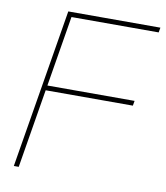

<svg xmlns="http://www.w3.org/2000/svg" viewBox="-82 -796 745 864"><g transform="rotate(10 290.5 -364.0)"><path d="M39.6 0 160.2 -727.5H581.1L577.1 -705.1H178.7L125.5 -382.8H523.9L520 -360.4H121.6L62 0Z"/></g></svg>

Font: Inter Display Thin
Style: Italic
Weight: 100
Italic angle: -9.39999°
Designer: Rasmus Andersson
Foundry: rsms
Version: Version 4.000;git-a52131595